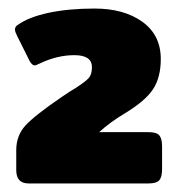

<svg xmlns="http://www.w3.org/2000/svg" viewBox="-20 -715 414 449"><path d="M18 -317V-364Q18 -398 39.5 -421.5Q61 -445 124 -488Q149 -505 155 -508Q180 -524 187.5 -532.5Q195 -541 195 -558Q195 -586 154 -586Q114 -586 74 -567Q64 -562 61 -562Q56 -562 50 -571L20 -631Q15 -641 15 -646Q15 -653 22 -657Q47 -675 93.5 -685Q140 -695 201 -695Q270 -695 313 -664Q356 -633 356 -577Q356 -534 338 -506.5Q320 -479 272 -450Q237 -429 212 -406H327Q346 -406 352.5 -398.5Q359 -391 359 -373V-319Q359 -301 352.5 -293.5Q346 -286 327 -286H47Q18 -286 18 -317Z"/></svg>

Font: Mitr
Style: Bold
Weight: 700
Designer: Thanarat Vachiruckul
Foundry: Cadson Demak
Version: Version 1.002